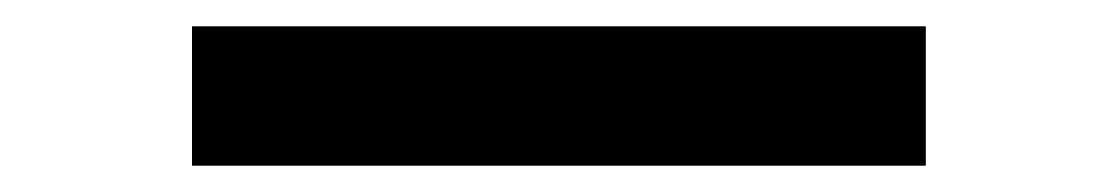

<svg xmlns="http://www.w3.org/2000/svg" viewBox="-20 20 838 146"><path d="M126 40H684V146H126Z"/></svg>

Font: SVN-Poppins Medium
Style: Regular
Weight: 500
Designer: Ninad Kale (Devanagari), Jonny Pinhorn (Latin)
Foundry: Indian Type Foundry
Version: Version 3.002 2017; ttfautohint (v1.8.3)